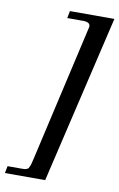

<svg xmlns="http://www.w3.org/2000/svg" viewBox="-113 -718 573 924"><g transform="rotate(10 174.0 -256.0)"><path d="M-14.2 120.1H53.2Q64.5 119.6 68.8 119.6Q73.2 119.6 79.3 116.9Q85.4 114.3 87.2 112.1Q88.9 109.9 92.5 101.3Q96.2 92.8 97.9 85.2Q99.6 77.6 104 60.1L256.8 -608.9V-610.8Q256.8 -631.8 222.2 -631.8H145L151.9 -667H369.1L175.8 154.8H-21Z"/></g></svg>

Font: Accordance
Style: Bold-Italic
Weight: 700
Italic angle: -11°
Version: Version 1.2 (build January 31, 2020) Miklal Software Solutio